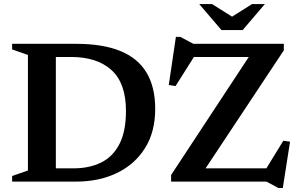

<svg xmlns="http://www.w3.org/2000/svg" viewBox="-20 -891 1466 942"><path d="M598 -346.5Q598 -483 527 -547.2Q456 -611.5 328 -611.5H185.5L176.5 -676H353.5Q483.5 -676 569.8 -641Q656 -606 698.8 -535Q741.5 -464 741.5 -357Q741.5 -243.5 691.2 -163.8Q641 -84 553.2 -42Q465.5 0 354 0H176.5L185.5 -65H340Q418.5 -65 476.5 -93.8Q534.5 -122.5 566.2 -184.8Q598 -247 598 -346.5ZM39.5 0V-27.5L117 -54.5V-621.5L39.5 -648.5V-676H254V0ZM1372.5 -676V-644L972 -40L921.5 -65H1287L1370 -200.5L1403 -196L1367.5 31.5H1346L1287 0H819.5V-32.5L1217 -636.5L1277 -611.5H931.5L841 -468.5L808 -474L843 -710H864.5L929 -676ZM1130 -802H1107L1216.5 -871H1279.5L1170.5 -743.5H1066.5L957.5 -871H1020.5Z"/></svg>

Font: Newsreader 16pt 16pt SemiBold
Style: Regular
Weight: 600
Version: Version 1.003